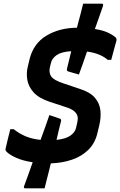

<svg xmlns="http://www.w3.org/2000/svg" viewBox="-20 -871 655 1046"><path d="M249 -244Q263 -240 281 -233.5Q299 -227 305 -225Q316 -222 312 -209Q306 -186 300 -160.5Q294 -135 288 -109Q337 -114 362.5 -131.5Q388 -149 394 -173L400 -199Q405 -218 403 -234Q401 -250 385.5 -264Q370 -278 334 -289L249 -317Q190 -337 162 -369Q134 -401 128.5 -437.5Q123 -474 131 -506L141 -548Q162 -634 232.5 -676.5Q303 -719 399 -720Q402 -732 405 -743Q413 -772 420 -799Q427 -826 433 -851H534Q545 -851 541 -838Q531 -810 520 -778Q509 -746 497 -713Q541 -706 568.5 -693Q596 -680 611 -666Q616 -659 615 -652Q608 -626 599.5 -595.5Q591 -565 586 -545H567Q525 -581 454 -590Q443 -557 432 -526Q421 -495 410 -465Q396 -469 376.5 -474.5Q357 -480 351 -482Q342 -486 345 -497Q351 -520 356.5 -544Q362 -568 368 -592Q315 -589 289 -571Q263 -553 258 -529L252 -506Q245 -475 259 -454.5Q273 -434 325 -417L414 -387Q471 -369 497 -338.5Q523 -308 527 -269.5Q531 -231 521 -189L511 -147Q498 -91 461.5 -55Q425 -19 372 -1Q319 17 257 19Q252 39 245.5 65.5Q239 92 232.5 116.5Q226 141 223 155H118Q106 155 112 141Q123 112 134.5 79.5Q146 47 158 13Q105 5 69 -11Q33 -27 15 -45Q9 -52 10 -59Q15 -81 22 -110.5Q29 -140 36 -167H55Q85 -143 119.5 -128.5Q154 -114 201 -109Q214 -144 226 -178Q238 -212 249 -244Z"/></svg>

Font: Recursive Sn Lnr St
Style: Bold Italic
Weight: 700
Italic angle: -15°
Version: Version 1.079;hotconv 1.0.112;makeotfexe 2.5.65598; ttfautoh